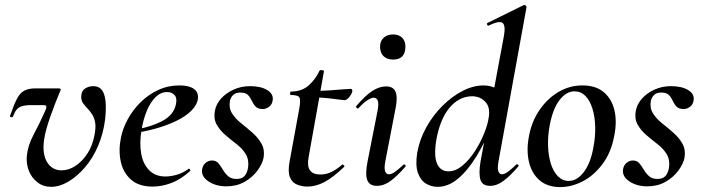

<svg xmlns="http://www.w3.org/2000/svg" viewBox="-20 -746 2855 780"><path d="M188 13Q156 13 132.5 -5Q109 -23 97.5 -51.5Q86 -80 89 -113Q93 -155 117 -200Q141 -245 162 -292Q169 -306 168.5 -312.5Q168 -319 157 -319H108Q83 -319 69 -314.5Q55 -310 47 -300Q39 -290 33 -273Q31 -269 25 -270Q19 -271 21 -276Q36 -319 48 -343Q60 -367 77.5 -377Q95 -387 124 -387H216Q224 -387 226 -385Q228 -383 224 -375Q204 -327 184.5 -272.5Q165 -218 159 -178Q151 -120 171.5 -87Q192 -54 230 -54Q259 -54 286.5 -72Q314 -90 335 -122Q356 -154 364 -198Q370 -229 366.5 -248.5Q363 -268 354.5 -281Q346 -294 335 -306Q326 -315 318 -326Q310 -337 310 -352Q310 -376 325 -386Q340 -396 359 -396Q381 -396 393 -381.5Q405 -367 408.5 -337Q412 -307 407 -261Q400 -204 378.5 -153.5Q357 -103 325 -66Q293 -29 257.5 -8Q222 13 188 13Z M600 12Q544 12 512 -16.5Q480 -45 470.5 -90Q461 -135 471 -185Q478 -223 499 -261.5Q520 -300 551.5 -331Q583 -362 623 -380.5Q663 -399 709 -399Q748 -399 767.5 -385Q787 -371 784 -345Q781 -320 757.5 -296.5Q734 -273 695.5 -254.5Q657 -236 610 -223Q563 -210 513 -204L515 -217Q588 -228 637.5 -253.5Q687 -279 695 -324Q700 -348 689 -360Q678 -372 659 -372Q633 -372 612 -351.5Q591 -331 576.5 -296Q562 -261 555 -218Q546 -165 553.5 -122.5Q561 -80 586 -54.5Q611 -29 652 -29Q673 -29 698 -36Q723 -43 746 -60Q748 -62 751.5 -58Q755 -54 753 -52Q715 -17 676 -2.5Q637 12 600 12Z M900 11Q857 11 827 -9Q797 -29 801 -58Q804 -75 815.5 -84.5Q827 -94 841 -94Q858 -94 867.5 -82.5Q877 -71 885.5 -56.5Q894 -42 906.5 -30.5Q919 -19 941 -19Q962 -19 973 -30.5Q984 -42 988 -66Q992 -98 978 -120.5Q964 -143 940.5 -161Q917 -179 895 -198Q873 -217 860 -240.5Q847 -264 853 -296Q858 -323 878 -345.5Q898 -368 929 -382Q960 -396 996 -396Q1039 -396 1065 -380.5Q1091 -365 1088 -340Q1086 -322 1073.5 -312.5Q1061 -303 1048 -303Q1028 -303 1018.5 -313Q1009 -323 1003 -336.5Q997 -350 987.5 -360Q978 -370 956 -370Q937 -370 927 -360Q917 -350 914 -336Q909 -307 923 -285Q937 -263 960.5 -244.5Q984 -226 1006.5 -206Q1029 -186 1042.5 -162Q1056 -138 1051 -106Q1046 -80 1025.5 -52.5Q1005 -25 973 -7Q941 11 900 11Z M1229 12Q1207 12 1187 4Q1167 -4 1158 -25.5Q1149 -47 1156 -87L1196 -306Q1202 -340 1196.5 -350Q1191 -360 1162 -360Q1158 -360 1158.5 -367Q1159 -374 1162 -374Q1206 -374 1234.5 -399.5Q1263 -425 1278 -459Q1279 -462 1288 -461Q1297 -460 1296 -456L1234 -109Q1227 -72 1239 -54.5Q1251 -37 1282 -37Q1305 -37 1326.5 -47.5Q1348 -58 1370 -77Q1372 -79 1376.5 -75Q1381 -71 1378 -68Q1333 -25 1298 -6.5Q1263 12 1229 12ZM1379 -339Q1377 -339 1358 -341.5Q1339 -344 1312.5 -347Q1286 -350 1259 -350L1261 -377Q1292 -377 1321 -379Q1350 -381 1372.5 -383Q1395 -385 1404 -385Q1409 -385 1410.5 -381.5Q1412 -378 1411 -374Q1410 -366 1399.5 -352.5Q1389 -339 1379 -339Z M1511 9Q1481 9 1472 -14.5Q1463 -38 1473 -89L1514 -297Q1524 -349 1498 -349Q1488 -349 1472 -338.5Q1456 -328 1437 -307Q1433 -303 1429 -307.5Q1425 -312 1428 -316Q1464 -358 1492.5 -376.5Q1521 -395 1548 -395Q1578 -395 1587 -373Q1596 -351 1587 -306L1545 -89Q1540 -60 1545 -49Q1550 -38 1560 -38Q1571 -38 1585.5 -48.5Q1600 -59 1618 -76Q1622 -80 1626 -76Q1630 -72 1626 -68Q1594 -31 1567 -11Q1540 9 1511 9ZM1577 -504Q1553 -504 1538.5 -517.5Q1524 -531 1524 -557Q1524 -579 1538.5 -592.5Q1553 -606 1577 -606Q1601 -606 1614 -592.5Q1627 -579 1627 -557Q1627 -504 1577 -504Z M1758 13Q1732 13 1710 -0.5Q1688 -14 1677.5 -44.5Q1667 -75 1675 -126Q1685 -181 1712.5 -230Q1740 -279 1778.5 -317Q1817 -355 1860 -377Q1903 -399 1945 -399Q1977 -399 2002 -383Q2027 -367 2029 -332L1982 -246Q1952 -171 1916.5 -112.5Q1881 -54 1841 -20.5Q1801 13 1758 13ZM1802 -50Q1831 -50 1858.5 -73Q1886 -96 1908.5 -130.5Q1931 -165 1946 -202Q1961 -239 1965 -266Q1973 -310 1951.5 -332.5Q1930 -355 1897 -355Q1844 -354 1805.5 -307.5Q1767 -261 1752 -175Q1742 -110 1756 -80Q1770 -50 1802 -50ZM1971 9Q1940 9 1932 -15Q1924 -39 1932 -89L2027 -599Q2035 -643 2021.5 -653Q2008 -663 1965 -642Q1961 -640 1959 -646Q1957 -652 1961 -653L2107 -725Q2112 -727 2116 -723Q2120 -719 2119 -717L2005 -89Q2000 -60 2005 -49Q2010 -38 2019 -38Q2030 -38 2044.5 -49Q2059 -60 2077 -77Q2080 -81 2084.5 -77Q2089 -73 2085 -69Q2053 -32 2026 -11.5Q1999 9 1971 9Z M2256 14Q2203 14 2171 -14.5Q2139 -43 2128.5 -90Q2118 -137 2129 -193Q2140 -253 2172 -299.5Q2204 -346 2249 -372.5Q2294 -399 2346 -399Q2401 -399 2433.5 -371Q2466 -343 2476.5 -296.5Q2487 -250 2475 -193Q2463 -127 2428 -80Q2393 -33 2347.5 -9.5Q2302 14 2256 14ZM2290 -11Q2325 -11 2352.5 -48Q2380 -85 2391 -149Q2399 -191 2398 -231Q2397 -271 2387 -304Q2377 -337 2358.5 -356Q2340 -375 2314 -375Q2281 -375 2253.5 -340Q2226 -305 2213 -236Q2205 -193 2206.5 -152.5Q2208 -112 2218 -80.5Q2228 -49 2246.5 -30Q2265 -11 2290 -11Z M2610 11Q2567 11 2537 -9Q2507 -29 2511 -58Q2514 -75 2525.5 -84.5Q2537 -94 2551 -94Q2568 -94 2577.5 -82.5Q2587 -71 2595.5 -56.5Q2604 -42 2616.5 -30.5Q2629 -19 2651 -19Q2672 -19 2683 -30.5Q2694 -42 2698 -66Q2702 -98 2688 -120.5Q2674 -143 2650.5 -161Q2627 -179 2605 -198Q2583 -217 2570 -240.5Q2557 -264 2563 -296Q2568 -323 2588 -345.5Q2608 -368 2639 -382Q2670 -396 2706 -396Q2749 -396 2775 -380.5Q2801 -365 2798 -340Q2796 -322 2783.5 -312.5Q2771 -303 2758 -303Q2738 -303 2728.5 -313Q2719 -323 2713 -336.5Q2707 -350 2697.5 -360Q2688 -370 2666 -370Q2647 -370 2637 -360Q2627 -350 2624 -336Q2619 -307 2633 -285Q2647 -263 2670.5 -244.5Q2694 -226 2716.5 -206Q2739 -186 2752.5 -162Q2766 -138 2761 -106Q2756 -80 2735.5 -52.5Q2715 -25 2683 -7Q2651 11 2610 11Z"/></svg>

Font: Cormorant Infant Light SemiBold
Style: Italic
Weight: 600
Italic angle: -10°
Version: Version 4.001